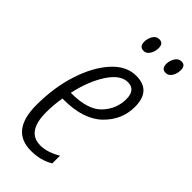

<svg xmlns="http://www.w3.org/2000/svg" viewBox="-235 -771 829 829"><g transform="rotate(45 180.0 -356.5)"><path d="M225 -694Q225 -723 200 -723Q181 -723 171 -705.5Q161 -688 161 -669Q161 -639 187 -639Q204 -639 214.5 -656Q225 -673 225 -694ZM360 -694Q360 -723 336 -723Q317 -723 306.5 -705.5Q296 -688 296 -669Q296 -639 322 -639Q339 -639 349.5 -656Q360 -673 360 -694ZM252 -17V-64Q203 -35 161 -35Q77 -35 77 -154Q77 -202 85 -246H92Q212 -246 272 -304Q332 -362 332 -442Q332 -541 241 -541Q181 -541 132 -487Q83 -433 54 -343.5Q25 -254 25 -147Q25 10 148 10Q208 10 252 -17ZM235 -496Q282 -496 282 -439Q282 -379 239.5 -334Q197 -289 97 -289H93Q112 -377 151 -436.5Q190 -496 235 -496Z"/></g></svg>

Font: Noto Sans Display Condensed Light
Style: Italic
Weight: 300
Width: 3
Designer: Monotype Design team
Foundry: Monotype Imaging Inc.
Version: 1.000